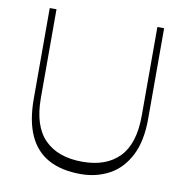

<svg xmlns="http://www.w3.org/2000/svg" viewBox="-82 -809 870 896"><g transform="rotate(10 353.0 -361.0)"><path d="M358 8Q267 8 205.5 -25.5Q144 -59 113 -127.5Q82 -196 82 -301V-730H114V-310Q114 -177 177 -113.5Q240 -50 356 -50Q469 -50 530.5 -113.5Q592 -177 592 -310V-730H624V-300Q624 -194 588.5 -125.5Q553 -57 492.5 -24.5Q432 8 358 8Z"/></g></svg>

Font: Savate ExtraLight
Style: Regular
Weight: 200
Designer: Max Esnée
Foundry: Plomb Type
Version: Version 2.000